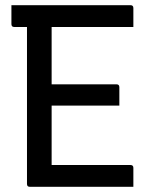

<svg xmlns="http://www.w3.org/2000/svg" viewBox="-20 -720 590 740"><path d="M95 0Q84 0 84 -11V-616H35Q24 -616 24 -627V-700H483Q494 -700 494 -689V-616H179V-395H429Q440 -395 440 -384V-313H179V-84H483Q494 -84 494 -73V0Z"/></svg>

Font: Recursive Sn Lnr St
Style: Regular
Weight: 400
Version: Version 1.079;hotconv 1.0.112;makeotfexe 2.5.65598; ttfautoh